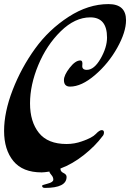

<svg xmlns="http://www.w3.org/2000/svg" viewBox="-20 -802 637 940"><path d="M481 -134Q446 -87 390.5 -43Q335 1 276 23V25Q276 38 291 45Q306 52 306 64Q306 118 200 118Q186 118 186 107Q186 104 213.5 97Q241 90 241 77.5Q241 65 231.5 54.5Q222 44 222 38Q196 42 184 42Q91 42 45.5 -13.5Q0 -69 0 -161Q0 -253 42 -361.5Q84 -470 151.5 -563.5Q219 -657 315.5 -719.5Q412 -782 511 -782Q597 -782 597 -703Q597 -645 554 -568Q511 -491 445 -434.5Q379 -378 323 -378Q293 -378 293 -410Q293 -434 321 -470Q349 -506 373 -506Q386 -506 383 -483Q380 -460 405 -460Q441 -460 472.5 -515Q504 -570 504 -618Q504 -717 422 -717Q347 -717 277.5 -649Q208 -581 167.5 -483.5Q127 -386 127 -296Q127 -206 170.5 -151.5Q214 -97 306 -97Q345 -97 381 -110Q431 -127 449 -146Q467 -165 478 -165Q489 -165 489 -153.5Q489 -142 481 -134Z"/></svg>

Font: Dr Sugiyama
Style: Regular
Weight: 400
Designer: Alejandro Paul
Foundry: Alejandro Paul
Version: Version 1.000